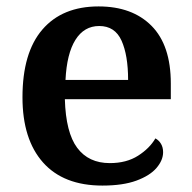

<svg xmlns="http://www.w3.org/2000/svg" viewBox="-20 -568 597 598"><path d="M299 10Q178 10 114 -62Q50 -134 50 -265Q50 -404 112 -476Q174 -548 287 -548Q392 -548 452 -487.5Q512 -427 512 -308V-259H182Q185 -155 220.5 -107.5Q256 -60 322 -60Q374 -60 410 -83Q446 -106 464 -137Q475 -131 481.5 -120Q488 -109 488 -94Q488 -69 467.5 -45Q447 -21 405 -5.5Q363 10 299 10ZM379 -319Q379 -396 358.5 -441.5Q338 -487 289 -487Q242 -487 215 -444Q188 -401 184 -319Z"/></svg>

Font: Noto Serif Vithkuqi SemiBold
Style: Regular
Weight: 600
Version: Version 1.005